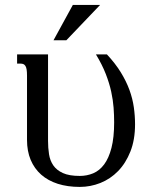

<svg xmlns="http://www.w3.org/2000/svg" viewBox="-20 -736 619 767"><path d="M87.9 -433.6Q87.9 -448.7 86.4 -458Q85 -467.3 81.5 -472.7Q78.1 -478 73.2 -480Q68.4 -481.9 62 -481.9H48.3V-518.6H171.9V-173.3Q171.9 -145.5 175.8 -120.1Q179.7 -94.7 192.9 -75.4Q206.1 -56.2 231.2 -44.7Q256.3 -33.2 298.8 -33.2Q327.1 -33.2 352.3 -43.7Q377.4 -54.2 396 -79.1Q414.6 -104 425.3 -145.3Q436 -186.5 436 -247.6Q436 -275.4 433.8 -305.7Q431.6 -335.9 424.3 -369.6Q417 -403.3 402.6 -440.4Q388.2 -477.5 363.3 -518.6H407.2Q440.9 -482.4 462.6 -447Q484.4 -411.6 497.1 -376.7Q509.8 -341.8 514.6 -307.6Q519.5 -273.4 519.5 -239.7Q519.5 -177.7 501 -130.9Q482.4 -84 451.7 -52.5Q420.9 -21 381.1 -5.1Q341.3 10.7 298.8 10.7Q250 10.7 210.9 -1.7Q171.9 -14.2 144.5 -38.3Q117.2 -62.5 102.5 -97.4Q87.9 -132.3 87.9 -177.2ZM271 -716.3H379.9L245.1 -575.2H193.8Z"/></svg>

Font: Arian AMU Serif
Style: Regular
Weight: 400
Designer: Ruben Hakobyan (Tarumian)
Foundry: Ruben Hakobyan (Tarumian)
Version: Version 1.002